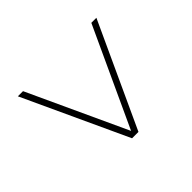

<svg xmlns="http://www.w3.org/2000/svg" viewBox="-103 -770 765 765"><g transform="rotate(45 280.0 -387.0)"><path d="M60 -580V-608.5L500 -405.5V-369.5L60 -166V-195L476.5 -387.5Z"/></g></svg>

Font: Bodoni Moda 9pt Medium
Style: Regular
Weight: 500
Designer: Owen Earl
Foundry: indestructible type
Version: Version 2.005